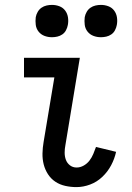

<svg xmlns="http://www.w3.org/2000/svg" viewBox="-20 -756 540 784"><path d="M292 8Q269 8 246.5 3Q224 -2 206 -14Q188 -26 176 -44.5Q164 -63 158.5 -84.5Q153 -106 153.5 -129.5Q154 -153 158 -176L202 -440H78V-520H306L247 -163Q244 -148 244 -132.5Q244 -117 249 -103.5Q254 -90 265.5 -81Q277 -72 293 -72Q308 -72 322 -80Q336 -88 345.5 -100.5Q355 -113 361 -127.5Q367 -142 372 -156L454 -136Q448 -108 434 -81.5Q420 -55 398 -34Q376 -13 348 -2.5Q320 8 292 8ZM392 -604Q376 -604 361.5 -609.5Q347 -615 337.5 -627Q328 -639 326 -654.5Q324 -670 326 -686Q328 -697 334 -707.5Q340 -718 349.5 -724.5Q359 -731 370 -733.5Q381 -736 392 -736Q408 -736 422.5 -730.5Q437 -725 446 -713Q455 -701 457.5 -685.5Q460 -670 457 -654Q455 -643 449.5 -632.5Q444 -622 434.5 -615.5Q425 -609 414 -606.5Q403 -604 392 -604ZM192 -604Q176 -604 161.5 -609.5Q147 -615 137.5 -627Q128 -639 126 -654.5Q124 -670 126 -686Q128 -697 134 -707.5Q140 -718 149.5 -724.5Q159 -731 170 -733.5Q181 -736 192 -736Q208 -736 222.5 -730.5Q237 -725 246 -713Q255 -701 257.5 -685.5Q260 -670 257 -654Q255 -643 249.5 -632.5Q244 -622 234.5 -615.5Q225 -609 214 -606.5Q203 -604 192 -604Z"/></svg>

Font: Iosevka Curly Slab Medium
Style: Italic
Weight: 500
Italic angle: -9°
Monospace: yes
Designer: Belleve Invis
Foundry: Belleve Invis
Version: Version 22.1.2; ttfautohint (v1.8.4)